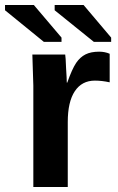

<svg xmlns="http://www.w3.org/2000/svg" viewBox="-63 -745 472 765"><path d="M207 0H69.8V-403.8Q69.8 -412.6 65.9 -527.8H196.8Q198.7 -517.6 200.2 -475.1Q203.1 -430.2 203.1 -416H205.1Q223.6 -468.8 240.2 -494.1Q256.3 -517.6 277.8 -528.3Q299.3 -539.1 332 -539.1Q355 -539.1 374 -530.8V-417Q343.3 -423.8 314.9 -423.8Q263.2 -423.8 235.1 -381.6Q207 -339.4 207 -258.8ZM311 -578.1 154.8 -704.1V-725.1H270L379.9 -595.2V-578.1ZM111.8 -578.1 -43 -704.1V-725.1H71.8L182.1 -595.2V-578.1Z"/></svg>

Font: Libra Sans Modern
Style: Bold
Weight: 700
Foundry: Stefan Peev, Context Ltd
Version: Version 1.000